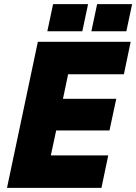

<svg xmlns="http://www.w3.org/2000/svg" viewBox="-20 -913 662 933"><path d="M14 0 164 -710H615L582 -552H311L286 -433H545L512 -279H253L227 -158H506L473 0ZM210 -761 238 -893H408L380 -761ZM424 -761 452 -893H622L594 -761Z"/></svg>

Font: Geist Mono Black
Style: Italic
Weight: 900
Italic angle: -12°
Monospace: yes
Designer: Basement.studio, Andrés Briganti, Mateo Zaragoza
Foundry: Basement.studio, Vercel, Andrés Briganti, Guido Ferreyra, Mateo Zaragoza
Version: Version 1.500; ttfautohint (v1.8.4.7-5d5b)